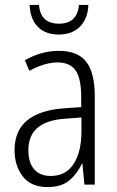

<svg xmlns="http://www.w3.org/2000/svg" viewBox="-20 -748 475 778"><path d="M219 -542Q295 -542 329.5 -497.5Q364 -453 364 -359V0H322L314 -85H312Q293 -44 261 -17Q229 10 172 10Q106 10 72.5 -33Q39 -76 39 -139Q39 -219 90.5 -260.5Q142 -302 238 -309L309 -314V-355Q309 -431 286 -463Q263 -495 214 -495Q161 -495 99 -461L81 -504Q112 -522 147 -532Q182 -542 219 -542ZM244 -267Q95 -257 95 -140Q95 -88 119 -61.5Q143 -35 185 -35Q247 -35 278.5 -84Q310 -133 310 -216V-272ZM338 -728Q336 -672 304 -640Q272 -608 218 -608Q165 -608 134 -638.5Q103 -669 100 -728H138Q144 -652 219 -652Q293 -652 300 -728Z"/></svg>

Font: Noto Sans Telugu Condensed Light
Style: Regular
Weight: 300
Width: 3
Designer: Jelle Bosma - Monotype Design Team
Foundry: Monotype Imaging Inc.
Version: Version 2.005; ttfautohint (v1.8.4.7-5d5b)